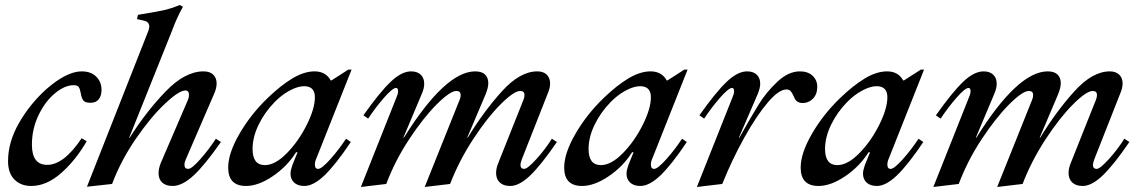

<svg xmlns="http://www.w3.org/2000/svg" viewBox="-20 -732 4540 764"><path d="M12 -91Q12 -166 55 -241.5Q98 -317 163 -376Q245 -448 305 -448Q342 -448 363 -427Q384 -406 384 -374Q384 -351 373 -337Q362 -323 340 -323Q318 -323 311 -333Q304 -343 301 -363Q298 -379 293 -386Q288 -393 273 -393Q238 -393 199 -361Q160 -329 133.5 -274Q107 -219 107 -156Q107 -76 168 -76Q234 -76 305 -182L325 -170Q281 -94 223 -43Q165 8 104 8Q63 8 37.5 -17.5Q12 -43 12 -91Z M571 -611Q574 -620 574 -627Q574 -645 552 -650L525 -656L529 -673Q596 -684 627.5 -690.5Q659 -697 695 -712L708 -705Q684 -663 665 -611L494 -184H496Q561 -287 638.5 -367.5Q716 -448 790 -448Q815 -448 828.5 -435Q842 -422 842 -400Q842 -382 833 -361L719 -97Q714 -86 714 -76Q714 -60 729 -60Q743 -60 777 -98.5Q811 -137 839 -180L859 -167Q795 -75 750 -33.5Q705 8 667 8Q640 8 625.5 -5.5Q611 -19 611 -43Q611 -62 620 -84L728 -335Q732 -344 732 -354Q732 -372 718 -372Q692 -372 635.5 -318.5Q579 -265 520 -179Q461 -93 426 0L326 11Z M888 -65Q888 -122 932.5 -199Q977 -276 1044 -341Q1097 -392 1143.5 -420Q1190 -448 1232 -448Q1276 -448 1296 -412H1299L1366 -455H1379L1239 -102Q1233 -89 1233 -77Q1233 -60 1246 -60Q1260 -60 1294 -98Q1328 -136 1357 -180L1376 -167Q1315 -76 1271 -34Q1227 8 1191 8Q1165 8 1150.5 -5.5Q1136 -19 1136 -41Q1136 -53 1143 -74L1164 -126H1158Q1123 -70 1065.5 -31Q1008 8 959 8Q888 8 888 -65ZM1233 -345Q1233 -389 1190 -389Q1165 -389 1132.5 -371.5Q1100 -354 1072 -325Q1033 -285 1009 -235.5Q985 -186 985 -139Q985 -75 1034 -75Q1075 -75 1121.5 -122.5Q1168 -170 1200.5 -235Q1233 -300 1233 -345Z M1559 -348Q1564 -359 1564 -369Q1564 -382 1556 -382Q1542 -382 1508 -343Q1474 -304 1445 -260L1426 -273Q1491 -365 1534.5 -406.5Q1578 -448 1616 -448Q1640 -448 1654 -435Q1668 -422 1668 -399Q1668 -381 1659 -360L1585 -184H1587Q1752 -448 1871 -448Q1897 -448 1910 -435.5Q1923 -423 1923 -401Q1923 -383 1912 -356L1839 -184H1841Q1905 -289 1977 -368.5Q2049 -448 2118 -448Q2142 -448 2155.5 -435Q2169 -422 2169 -400Q2169 -382 2160 -361L2056 -97Q2051 -82 2051 -76Q2051 -60 2066 -60Q2079 -60 2114 -98.5Q2149 -137 2176 -180L2196 -167Q2133 -75 2089.5 -33.5Q2046 8 2010 8Q1983 8 1968.5 -6Q1954 -20 1954 -44Q1954 -62 1963 -84L2063 -335Q2067 -344 2067 -354Q2067 -370 2050 -370Q2025 -370 1972 -317Q1919 -264 1863 -178.5Q1807 -93 1771 0L1670 12L1809 -335Q1813 -344 1813 -354Q1813 -370 1796 -370Q1771 -370 1718 -317Q1665 -264 1608.5 -178.5Q1552 -93 1517 0L1416 12Z M2225 -65Q2225 -122 2269.5 -199Q2314 -276 2381 -341Q2434 -392 2480.5 -420Q2527 -448 2569 -448Q2613 -448 2633 -412H2636L2703 -455H2716L2576 -102Q2570 -89 2570 -77Q2570 -60 2583 -60Q2597 -60 2631 -98Q2665 -136 2694 -180L2713 -167Q2652 -76 2608 -34Q2564 8 2528 8Q2502 8 2487.5 -5.5Q2473 -19 2473 -41Q2473 -53 2480 -74L2501 -126H2495Q2460 -70 2402.5 -31Q2345 8 2296 8Q2225 8 2225 -65ZM2570 -345Q2570 -389 2527 -389Q2502 -389 2469.5 -371.5Q2437 -354 2409 -325Q2370 -285 2346 -235.5Q2322 -186 2322 -139Q2322 -75 2371 -75Q2412 -75 2458.5 -122.5Q2505 -170 2537.5 -235Q2570 -300 2570 -345Z M2896 -348Q2901 -359 2901 -369Q2901 -382 2893 -382Q2879 -382 2845 -343Q2811 -304 2782 -260L2763 -273Q2828 -365 2871.5 -406.5Q2915 -448 2953 -448Q2977 -448 2991 -435Q3005 -422 3005 -399Q3005 -383 2996 -360L2920 -184H2922Q2969 -268 2999 -316.5Q3029 -365 3073 -406.5Q3117 -448 3163 -448Q3195 -448 3213.5 -430.5Q3232 -413 3232 -387Q3232 -357 3215 -339.5Q3198 -322 3174 -322Q3161 -322 3152.5 -328Q3144 -334 3141 -343Q3133 -361 3127 -368.5Q3121 -376 3109 -376Q3079 -376 3034.5 -323.5Q2990 -271 2941.5 -184Q2893 -97 2854 0L2753 12Z M3166 -65Q3166 -122 3210.5 -199Q3255 -276 3322 -341Q3375 -392 3421.5 -420Q3468 -448 3510 -448Q3554 -448 3574 -412H3577L3644 -455H3657L3517 -102Q3511 -89 3511 -77Q3511 -60 3524 -60Q3538 -60 3572 -98Q3606 -136 3635 -180L3654 -167Q3593 -76 3549 -34Q3505 8 3469 8Q3443 8 3428.5 -5.5Q3414 -19 3414 -41Q3414 -53 3421 -74L3442 -126H3436Q3401 -70 3343.5 -31Q3286 8 3237 8Q3166 8 3166 -65ZM3511 -345Q3511 -389 3468 -389Q3443 -389 3410.5 -371.5Q3378 -354 3350 -325Q3311 -285 3287 -235.5Q3263 -186 3263 -139Q3263 -75 3312 -75Q3353 -75 3399.5 -122.5Q3446 -170 3478.5 -235Q3511 -300 3511 -345Z M3837 -348Q3842 -359 3842 -369Q3842 -382 3834 -382Q3820 -382 3786 -343Q3752 -304 3723 -260L3704 -273Q3769 -365 3812.5 -406.5Q3856 -448 3894 -448Q3918 -448 3932 -435Q3946 -422 3946 -399Q3946 -381 3937 -360L3863 -184H3865Q4030 -448 4149 -448Q4175 -448 4188 -435.5Q4201 -423 4201 -401Q4201 -383 4190 -356L4117 -184H4119Q4183 -289 4255 -368.5Q4327 -448 4396 -448Q4420 -448 4433.5 -435Q4447 -422 4447 -400Q4447 -382 4438 -361L4334 -97Q4329 -82 4329 -76Q4329 -60 4344 -60Q4357 -60 4392 -98.5Q4427 -137 4454 -180L4474 -167Q4411 -75 4367.5 -33.5Q4324 8 4288 8Q4261 8 4246.5 -6Q4232 -20 4232 -44Q4232 -62 4241 -84L4341 -335Q4345 -344 4345 -354Q4345 -370 4328 -370Q4303 -370 4250 -317Q4197 -264 4141 -178.5Q4085 -93 4049 0L3948 12L4087 -335Q4091 -344 4091 -354Q4091 -370 4074 -370Q4049 -370 3996 -317Q3943 -264 3886.5 -178.5Q3830 -93 3795 0L3694 12Z"/></svg>

Font: Ibarra Real Nova SemiBold
Style: Italic
Weight: 600
Italic angle: -22°
Designer: Jose Maria Ribagorda & Octavio Pardo
Foundry: Octavio Pardo
Version: Version 1.014